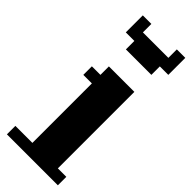

<svg xmlns="http://www.w3.org/2000/svg" viewBox="-250 -775 799 799"><g transform="rotate(45 150.0 -375.0)"><path d="M299.8 -49.8V0H0V-49.8H100.1V-399.9H49.8V-450.2H100.1V-500H250V-49.8ZM100.1 -600.1V-649.9H49.8V-750H100.1V-700.2H250V-750H299.8V-649.9H250V-600.1Z"/></g></svg>

Font: Redaction 50
Style: Bold
Weight: 700
Designer: Jeremy Mickel / Forest Young
Foundry: MCKL
Version: Version 2.001;hotconv 1.0.113;makeotfexe 2.5.65598 DEVELOPME